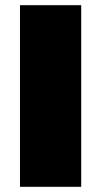

<svg xmlns="http://www.w3.org/2000/svg" viewBox="-20 -720 390 740"><path d="M57 0V-700H293V0Z"/></svg>

Font: MOST Montserrat Black
Style: Regular
Weight: 900
Designer: Julieta Ulanovsky
Foundry: Julieta Ulanovsky
Version: Version 8.000;March 11, 2024;FontCreator 15.0.0.2926 64-bit